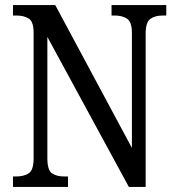

<svg xmlns="http://www.w3.org/2000/svg" viewBox="-20 -734 695 754"><path d="M31 0V-41H43Q74 -41 93 -53.5Q112 -66 112 -113V-605Q112 -649 93 -661Q74 -673 45 -673H31V-714H197L498 -153V-605Q498 -648 479 -660.5Q460 -673 431 -673H418V-714H633V-673H618Q589 -673 570.5 -660Q552 -647 552 -601V0H486L166 -589V-113Q166 -66 184 -53.5Q202 -41 232 -41H247V0Z"/></svg>

Font: Noto Serif Ethiopic Condensed
Style: Regular
Weight: 400
Width: 3
Designer: Monotype Design Team
Foundry: Monotype Imaging Inc.
Version: Version 2.102; ttfautohint (v1.8.4.7-5d5b)